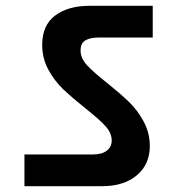

<svg xmlns="http://www.w3.org/2000/svg" viewBox="-20 -692 629 660"><path d="M64 -52V-161H299Q330 -161 347 -174Q364 -187 364 -209Q364 -235 342 -259Q320 -283 273 -320Q227 -357 197 -385.5Q167 -414 146 -453Q125 -492 125 -538Q125 -605 169.5 -638.5Q214 -672 287 -672H505V-563H319Q291 -563 274 -553.5Q257 -544 257 -518Q257 -492 279 -468Q301 -444 348 -407Q394 -370 423.5 -341.5Q453 -313 474 -274Q495 -235 495 -190Q495 -127 450.5 -89.5Q406 -52 331 -52Z"/></svg>

Font: Fz Poppins SemBd
Style: Regular
Weight: 600
Designer: Ninad Kale (Devanagari), Jonny Pinhorn (Latin)
Foundry: Indian Type Foundry
Version: Vit hóa bi Vntype.Com & FontZin.Com